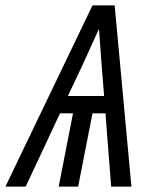

<svg xmlns="http://www.w3.org/2000/svg" viewBox="-41 -690 611 710"><path d="M-21 0 301 -670H383L445 0H370L349 -271H301L248 0H176L229 -271H181L54 0ZM210 -335H344L335 -447Q332 -481 330 -515Q328 -549 325 -583Q310 -549 294 -515Q278 -481 263 -447Z"/></svg>

Font: Lode Term
Style: Italic
Weight: 400
Italic angle: -11°
Monospace: yes
Designer: Belleve Invis
Foundry: Belleve Invis
Version: Version 29.2.0